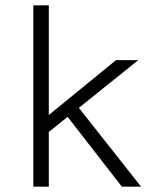

<svg xmlns="http://www.w3.org/2000/svg" viewBox="-20 -700 590 720"><path d="M105 0V-680H163V0ZM153 -260.5 415 -474.5H498.5L153 -197ZM437 0 205 -298.5 267.5 -306 509 0Z"/></svg>

Font: Karla Light
Style: Regular
Weight: 300
Designer: Jonathan Pinhorn
Version: Version 2.004;gftools[0.9.33]